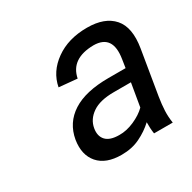

<svg xmlns="http://www.w3.org/2000/svg" viewBox="-98 -819 577 578"><g transform="rotate(-30 191.0 -530.0)"><path d="M283.7 -385.3Q262.2 -365.2 234.1 -351.6Q206.1 -337.9 169.9 -337.9Q115.7 -337.9 89.8 -367.7Q64 -397.5 71.8 -446.8Q81.1 -500.5 126 -529.3Q170.9 -558.1 250.5 -558.1H310.1L314.5 -586.9Q327.1 -665.5 260.7 -666Q181.6 -665 169.4 -603L106.4 -608.9Q115.7 -658.2 160.2 -689.9Q204.6 -721.7 270 -721.7Q331.5 -721.7 360.8 -688.2Q390.1 -654.8 378.9 -586.9L353.5 -433.6Q349.6 -409.2 348.6 -387.7Q347.7 -366.2 351.1 -345.2H286.1Q283.2 -363.8 283.7 -385.3ZM302.7 -513.2H243.2Q194.8 -513.2 168.7 -495.1Q142.6 -477.1 137.7 -448.7Q133.3 -422.9 147.2 -408Q161.1 -393.1 193.4 -393.1Q218.3 -392.6 245.4 -404.5Q272.5 -416.5 289.1 -433.1Z"/></g></svg>

Font: Inter Display Light
Style: Italic
Weight: 300
Italic angle: -9.39999°
Designer: Rasmus Andersson
Foundry: rsms
Version: Version 4.000;git-a52131595